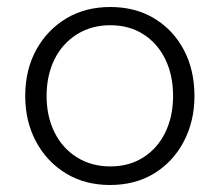

<svg xmlns="http://www.w3.org/2000/svg" viewBox="-20 -521 627 548"><path d="M294 7Q222 7 167.5 -26.5Q113 -60 82.5 -117.5Q52 -175 52 -247Q52 -321 83 -378Q114 -435 168.5 -468Q223 -501 295 -501Q367 -501 421 -468Q475 -435 505 -378Q535 -321 535 -247Q535 -175 504.5 -117Q474 -59 420 -26Q366 7 294 7ZM295 -46Q349 -46 389.5 -72Q430 -98 452 -143.5Q474 -189 474 -247Q474 -306 452 -351.5Q430 -397 389.5 -423Q349 -449 295 -449Q241 -449 199.5 -423Q158 -397 135.5 -351.5Q113 -306 113 -247Q113 -189 135.5 -143.5Q158 -98 199.5 -72Q241 -46 295 -46Z"/></svg>

Font: REM ExtraLight
Style: Regular
Weight: 250
Designer: Octavio Pardo
Foundry: Ashler Design
Version: Version 1.005;gftools[0.9.28]